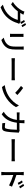

<svg xmlns="http://www.w3.org/2000/svg" viewBox="2991 -3882 968 6990"><g transform="rotate(90 3475.0 -387.0)"><path d="M820 -824C848 -785 881 -729 902 -686L967 -715C949 -752 911 -813 884 -851ZM707 -781C734 -743 768 -683 786 -643L852 -671C834 -710 795 -773 771 -808ZM450 -640C457 -649 460 -657 465 -666C476 -686 497 -723 517 -754L401 -792C393 -763 376 -723 364 -702C316 -615 223 -475 50 -371L138 -306C242 -378 327 -462 391 -550H704C685 -467 627 -340 552 -255C465 -152 343 -62 151 -6L244 77C431 6 552 -86 644 -199C735 -308 794 -444 820 -539C827 -559 837 -584 848 -600L766 -650C747 -643 719 -640 691 -640Z M1671 -766C1674 -739 1677 -710 1677 -674V-502C1677 -325 1664 -251 1594 -170C1533 -101 1448 -63 1352 -39L1435 48C1508 24 1610 -23 1674 -98C1748 -182 1784 -267 1784 -496V-674C1784 -710 1785 -739 1788 -766ZM1210 -758C1213 -737 1214 -703 1214 -684V-349C1214 -320 1210 -285 1209 -268H1326C1323 -288 1322 -322 1322 -349V-684C1322 -712 1323 -737 1326 -758Z M2098 -323C2131 -326 2190 -327 2246 -327H2790C2834 -327 2878 -324 2901 -323V-446C2877 -443 2838 -440 2789 -440H2246C2190 -440 2130 -443 2098 -446Z M3183 -745 3110 -667C3184 -617 3309 -509 3360 -455L3439 -536C3383 -594 3255 -697 3183 -745ZM3080 -76 3147 27C3449 -27 3729 -215 3881 -484L3820 -593C3759 -465 3634 -315 3473 -216C3377 -156 3252 -101 3080 -76Z M4743 -617C4723 -614 4701 -611 4674 -611H4458C4461 -642 4462 -674 4463 -709C4464 -733 4465 -770 4468 -793H4351C4355 -770 4358 -729 4358 -706C4358 -673 4357 -641 4355 -611H4194C4155 -611 4111 -614 4072 -617V-513C4111 -516 4157 -517 4194 -517H4346C4321 -336 4260 -215 4163 -124C4128 -89 4084 -59 4048 -40L4140 35C4312 -84 4411 -239 4448 -517H4704C4704 -408 4689 -186 4657 -113C4646 -88 4631 -79 4600 -79C4559 -79 4506 -84 4455 -91L4467 14C4518 17 4574 21 4630 21C4691 21 4725 0 4746 -47C4790 -142 4802 -432 4806 -532C4807 -545 4809 -566 4812 -583Z M5048 -323C5081 -326 5140 -327 5196 -327H5740C5784 -327 5828 -324 5851 -323V-446C5827 -443 5788 -440 5739 -440H5196C5140 -440 5080 -443 5048 -446Z M6836 -634C6812 -679 6770 -745 6743 -782L6676 -751C6711 -704 6739 -658 6768 -601ZM6352 -656C6352 -692 6357 -735 6360 -768H6237C6244 -735 6246 -688 6246 -656V-78C6246 -40 6243 15 6238 50H6360C6357 12 6353 -46 6353 -78L6352 -387C6462 -352 6625 -288 6731 -232L6775 -340C6676 -388 6485 -460 6352 -500ZM6708 -579C6687 -627 6644 -690 6617 -730L6550 -701C6585 -653 6611 -605 6638 -548Z"/></g></svg>

Font: Spoqa Han Sans Neo Medium
Style: Regular
Weight: 500
Designer: [Spoqa Han Sans Neo] Dong-huui Kim  Younghwa Kang  Yujin Lee  [Noto Sans] Ryoko NISHIZUKA  (kana & ideographs); Paul D. 
Foundry: Spoqa (http://www.spoqa-han-sans.com)
Version: Version 1.000